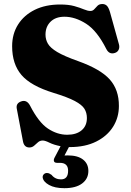

<svg xmlns="http://www.w3.org/2000/svg" viewBox="-20 -736 669 981"><path d="M337 15.5Q334.5 15.5 332 15.5L309.5 58.5Q317 58 326.5 58Q377 58 404.2 79.2Q431.5 100.5 431.5 137.5Q431.5 177.5 399.5 201.5Q367.5 225.5 309 225.5Q260 225.5 230.5 209Q201 192.5 198 170.5Q197.5 161 203.5 154.8Q209.5 148.5 218 148Q226 147.5 231.8 150.5Q237.5 153.5 243.5 157.5Q261.5 180.5 291.5 180.5Q328 180.5 328 136.5Q328 96 286 96H271.5Q259.5 96 256.2 88.8Q253 81.5 258 71L289.5 11Q254.5 4 232.5 -7Q210.5 -18 198.5 -18Q184 -18 174 -9Q164 0 154 8.8Q144 17.5 130 17.5Q102.5 17.5 97 -16L65.5 -182Q61 -208.5 88.5 -218Q116.5 -228 133.5 -196.5Q177.5 -110.5 225 -79Q272.5 -47.5 323.5 -47.5Q370 -47.5 397 -70.2Q424 -93 424 -133Q424 -159.5 411.5 -180Q399 -200.5 362.2 -220Q325.5 -239.5 253.5 -261.5Q137.5 -297 89.8 -352.8Q42 -408.5 42 -500Q42 -562.5 72.2 -610.5Q102.5 -658.5 157.5 -685.8Q212.5 -713 287.5 -713Q330.5 -713 359.8 -704.8Q389 -696.5 408.5 -688.2Q428 -680 442 -680Q454 -680 461.8 -689Q469.5 -698 478.5 -706.8Q487.5 -715.5 503 -715.5Q516.5 -715.5 525.8 -706.8Q535 -698 542 -674L587.5 -510.5Q592 -495 586.5 -482.5Q581 -470 567 -465.5Q538 -456 523 -486Q476 -579 420 -614.8Q364 -650.5 309.5 -650.5Q264 -650.5 238.2 -625Q212.5 -599.5 212.5 -559Q212.5 -534 224.8 -512.8Q237 -491.5 272.5 -470.2Q308 -449 378.5 -424Q493.5 -383 540.8 -330Q588 -277 587.5 -194.5Q587.5 -136 557.8 -88.5Q528 -41 471.8 -12.8Q415.5 15.5 337 15.5Z"/></svg>

Font: Fraunces 9pt
Style: Bold
Weight: 700
Version: Version 1.000;[b76b70a41]